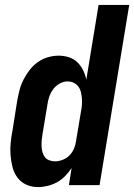

<svg xmlns="http://www.w3.org/2000/svg" viewBox="-20 -755 547 783"><path d="M135 8Q109 8 87 -2Q65 -12 51 -31Q37 -50 31 -73.5Q25 -97 23 -122Q21 -147 23.5 -172.5Q26 -198 31 -223L50 -343Q54 -365 59.5 -387Q65 -409 75.5 -429.5Q86 -450 100.5 -469Q115 -488 134 -501.5Q153 -515 175 -521.5Q197 -528 219 -528Q241 -528 261 -521.5Q281 -515 295.5 -501Q310 -487 319 -468.5Q328 -450 332 -430L382 -735H507L386 0H261L272 -70Q261 -53 246 -37.5Q231 -22 213 -12Q195 -2 174.5 3Q154 8 135 8ZM204 -97Q219 -97 235 -103Q251 -109 263 -121Q275 -133 281.5 -148.5Q288 -164 290 -179L310 -299Q313 -313 314 -326.5Q315 -340 314 -353Q313 -366 310 -379Q307 -392 299.5 -402Q292 -412 280.5 -417.5Q269 -423 255 -423Q239 -423 223 -414Q207 -405 196.5 -390.5Q186 -376 180.5 -359.5Q175 -343 173 -326L153 -206Q151 -194 150 -182Q149 -170 149.5 -158Q150 -146 153 -135Q156 -124 162.5 -115Q169 -106 180.5 -101.5Q192 -97 204 -97Z"/></svg>

Font: Iosevka SS18 Extrabold
Style: Italic
Weight: 800
Italic angle: -9°
Monospace: yes
Designer: Belleve Invis
Foundry: Belleve Invis
Version: Version 25.1.1; ttfautohint (v1.8.4)